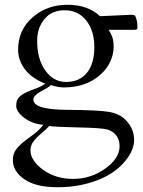

<svg xmlns="http://www.w3.org/2000/svg" viewBox="-20 -474 601 806"><path d="M400 -406Q400 -406 531 -412Q542 -412 545.5 -409.5Q549 -407 553 -392.5Q557 -378 557 -365.5Q557 -353 554.5 -351Q552 -349 544 -349H436Q439 -343 442.5 -337.5Q446 -332 451.5 -318Q457 -304 457 -275.5Q457 -247 443 -216Q429 -185 402 -161Q342 -107 248 -107Q223 -107 193 -117Q186 -109 173.5 -102.5Q161 -96 149 -89Q120 -72 120 -56Q120 -14 258 -13Q396 -12 439 -4Q482 4 506 28Q543 65 543 114Q543 155 508 199Q446 277 318 303Q273 312 222 312Q130 312 82 278.5Q34 245 34 198Q34 172 46.5 155Q59 138 77.5 123Q96 108 118.5 92Q141 76 162 50Q115 46 81.5 20.5Q48 -5 48 -30Q48 -55 61 -67Q74 -79 93 -87.5Q112 -96 133 -103.5Q154 -111 170 -123Q115 -144 85.5 -182Q56 -220 56 -265Q56 -348 116.5 -401Q177 -454 263 -454Q349 -454 400 -406ZM160 238Q213 277 287 277Q361 277 421.5 234Q482 191 482 139.5Q482 88 432 70Q409 63 311.5 61Q214 59 186 55Q173 70 159.5 81Q146 92 134.5 103.5Q123 115 115.5 127.5Q108 140 108 159.5Q108 179 122 200Q136 221 160 238ZM251 -431Q178 -431 147 -362Q136 -336 136 -302Q136 -232 165 -186Q200 -130 257 -130Q314 -130 345 -168.5Q376 -207 376 -276Q376 -345 342 -388Q308 -431 251 -431Z"/></svg>

Font: Cardo
Style: Regular
Weight: 400
Designer: David J. Perry
Foundry: David J. Perry
Version: Version 1.0451